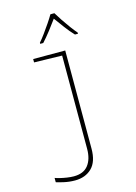

<svg xmlns="http://www.w3.org/2000/svg" viewBox="-146 -839 823 1163"><g transform="rotate(-15 265.0 -257.5)"><path d="M175 248Q139 248 104.5 240Q70 232 59 228V201Q69 205 89 210Q109 215 132.5 218.5Q156 222 175 222Q236 222 265.5 184Q295 146 295 81V-503L120 -507V-528H321V88Q321 169 281 208.5Q241 248 175 248ZM185 -613Q201 -631 221 -658.5Q241 -686 260 -714Q279 -742 291 -763H316Q329 -741 348 -712.5Q367 -684 387.5 -656.5Q408 -629 422 -613V-606H403Q377 -633 351 -668Q325 -703 304 -732Q284 -704 256.5 -668.5Q229 -633 204 -606H185Z"/></g></svg>

Font: Noto Sans Mono Condensed Thin
Style: Regular
Weight: 100
Width: 3
Designer: Monotype Design Team
Foundry: Monotype Imaging Inc.
Version: Version 2.014; ttfautohint (v1.8.4.7-5d5b)